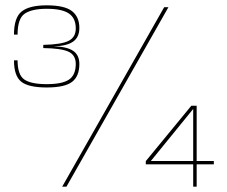

<svg xmlns="http://www.w3.org/2000/svg" viewBox="-20 -701 854 721"><path d="M155.5 -372.5Q223 -372.5 250.5 -393.5Q278 -414.5 278 -460.5Q278 -494.5 254.5 -510.2Q231 -526 181.5 -527Q230.5 -528 254.2 -544.5Q278 -561 278 -596Q278 -638 250 -659.5Q222 -681 155.5 -681Q90.5 -681 61.5 -658Q32.5 -635 32.5 -571H46Q46 -631.5 73 -649.8Q100 -668 155.5 -668Q212.5 -668 238.5 -650.5Q264.5 -633 264.5 -594Q264.5 -561.5 238 -547.8Q211.5 -534 142.5 -532.5V-520.5Q210.5 -519.5 237.5 -506.8Q264.5 -494 264.5 -461Q264.5 -419.5 239.2 -402.2Q214 -385 155.5 -385Q96.5 -385 71.2 -402.5Q46 -420 46 -474.5H32.5Q32.5 -416 59.8 -394.2Q87 -372.5 155.5 -372.5ZM213.5 0H229.5L612.5 -674H596.5ZM705.5 0H718.5V-84H783V-96.5H718.5V-304H698.5L527.5 -96V-84H705.5ZM546.5 -96.5 706 -292.5H705.5V-96.5Z"/></svg>

Font: Anybody UltraCondensed Thin Thin
Style: Regular
Weight: 250
Version: Version 1.111